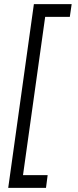

<svg xmlns="http://www.w3.org/2000/svg" viewBox="-20 -766 378 935"><path d="M20 149H204L212 87H92L200 -684H320L329 -746H145Z"/></svg>

Font: Josefin Slab Thin SemiBold
Style: Italic
Weight: 600
Italic angle: -12°
Version: Version 2.000